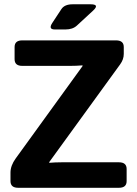

<svg xmlns="http://www.w3.org/2000/svg" viewBox="-20 -892 651 912"><path d="M240.7 -752Q208 -752 228.5 -783.2L271.5 -848.6Q286.6 -871.6 324.7 -871.6H410.6Q454.6 -871.6 422.4 -841.8L345.2 -770.5Q325.2 -752 291 -752ZM66.4 0Q29.8 0 29.8 -31.7V-71.8Q29.8 -105.5 54.7 -139.6L372.1 -578.1V-581.5Q342.8 -579.1 313.5 -579.1H85.9Q49.3 -579.1 49.3 -610.8V-668.5Q49.3 -700.2 85.9 -700.2H531.2Q567.9 -700.2 567.9 -668.5V-635.7Q567.9 -609.9 550.8 -586.4L213.9 -122.1V-118.7Q243.2 -121.1 272.5 -121.1H544.9Q581.5 -121.1 581.5 -89.4V-31.7Q581.5 0 544.9 0Z"/></svg>

Font: Istok
Style: Bold
Weight: 700
Designer: Andrey V. Panov
Foundry: Andrey V. Panov
Version: Version 1.0.1